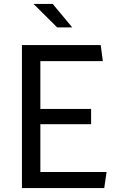

<svg xmlns="http://www.w3.org/2000/svg" viewBox="-20 -960 640 980"><path d="M92 0V-730H494L505 -648H186V-404H445V-326H186V-82H524L512 0ZM151 -940H249L349 -820H272Z"/></svg>

Font: Moralerspace Krypton JPDOC
Style: Regular
Weight: 400
Version: v0.0.6; ttfautohint (v1.8.4.7-5d5b-dirty) -l 6 -r 45 -G 200 